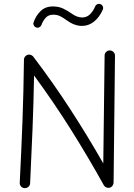

<svg xmlns="http://www.w3.org/2000/svg" viewBox="-20 -955 698 1002"><path d="M108.4 26.9Q97.2 26.4 89.8 18.1Q82.5 9.8 83 -1.5Q91.3 -164.6 97.2 -320.8Q103 -477.1 105 -643.1Q105 -654.8 113.8 -662.8Q122.6 -670.9 134.3 -669.9Q140.1 -669.4 145.5 -666.3Q150.9 -663.1 153.8 -659.2Q254.9 -526.4 346.7 -385Q438.5 -243.7 519 -102.1L525.9 -665Q525.9 -676.3 533.9 -684.1Q542 -691.9 553.2 -691.9Q564.5 -691.4 572.3 -683.6Q580.1 -675.8 580.1 -664.6L572.8 -2Q572.3 4.4 569.3 10.7Q566.4 17.1 560.5 21Q551.3 27.3 539.3 24.4Q527.3 21.5 521.5 11.2Q441.4 -133.3 350.1 -278.6Q258.8 -423.8 157.7 -561Q155.3 -418 149.7 -279.8Q144 -141.6 137.2 1.5Q136.7 12.7 128.2 20Q119.6 27.3 108.4 26.9ZM169.4 -811.5Q161.1 -814 156.7 -822.3Q152.3 -830.6 155.3 -838.4Q166.5 -872.1 191.4 -896.7Q216.3 -921.4 255.9 -921.4Q286.1 -921.4 309.8 -910.2Q333.5 -898.9 353 -884.8Q382.3 -863.8 408.2 -863.8Q432.6 -863.8 449.2 -879.9Q465.8 -896 476.6 -921.4Q480 -929.7 488.5 -933.1Q497.1 -936.5 504.9 -933.1Q513.2 -929.7 516.6 -921.4Q520 -913.1 516.6 -904.8Q499 -864.7 470.7 -842.3Q442.4 -819.8 408.2 -819.8Q367.7 -819.8 326.7 -850.1Q311 -861.8 294.9 -870.1Q278.8 -878.4 257.8 -878.4Q232.9 -878.4 218.3 -862.1Q203.6 -845.7 196.8 -825.7Q193.8 -817.4 185.8 -813Q177.7 -808.6 169.4 -811.5Z"/></svg>

Font: Mikhak-DS2-FD Light
Style: Regular
Weight: 300
Designer: Amin Abedi
Version: Version 3.2